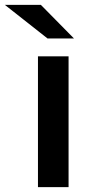

<svg xmlns="http://www.w3.org/2000/svg" viewBox="-73 -764 382 784"><path d="M82 0V-534H207V0ZM121 -607 -53 -744H94L229 -607Z"/></svg>

Font: MOST Montserrat SemiBold
Style: Regular
Weight: 600
Designer: Julieta Ulanovsky
Foundry: Julieta Ulanovsky
Version: Version 8.000;March 11, 2024;FontCreator 15.0.0.2926 64-bit